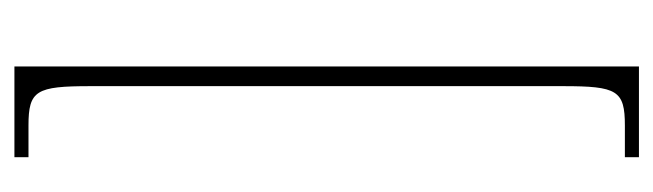

<svg xmlns="http://www.w3.org/2000/svg" viewBox="-348 -452 928 273"><g transform="rotate(90 116.5 -316.0)"><path d="M75 128H204V108H159C109 108 103 97 103 20V-652C103 -729 109 -740 159 -740H204V-760H75Z"/></g></svg>

Font: Noto Serif Armenian ExtraCondensed Thin
Style: Regular
Weight: 100
Width: 2
Designer: Monotype Design Team
Foundry: Monotype Imaging Inc.
Version: Version 2.008